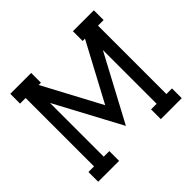

<svg xmlns="http://www.w3.org/2000/svg" viewBox="-166 -889 1079 1079"><g transform="rotate(-45 373.5 -349.5)"><path d="M705.6 -621.1H661.1V-77.6H705.6V0H539.1V-77.6H583.5V-504.9L373.5 -111.8L163.1 -504.9V-77.6H207.5V0H41.5V-77.6H85.9V-621.1H41.5V-698.7H207.5V-621.1H189.5L373.5 -276.4L557.6 -621.1H539.1V-698.7H705.6Z"/></g></svg>

Font: Turpis
Style: Regular
Weight: 400
Designer: GGBotNet
Foundry: f0n7
Version: 1.00